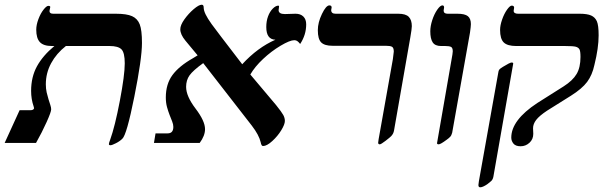

<svg xmlns="http://www.w3.org/2000/svg" viewBox="-58 -612 2612 822"><path d="M138.2 -251Q138.2 -232.4 141.8 -216.3Q145.5 -200.2 149.7 -186.8Q153.8 -173.3 157.5 -162.4Q161.1 -151.4 161.1 -144Q161.1 -132.8 141.6 -89.4Q122.1 -45.9 96.2 0H-38.1L25.9 -140.1H70.8Q86.4 -140.1 87.9 -148.9L85.9 -156.7Q75.2 -187.5 75.2 -223.1Q75.2 -282.2 100.1 -327.9Q125 -373.5 174.8 -415H164.1Q128.4 -415 112.8 -431.6Q97.2 -448.2 97.2 -484.9Q97.2 -505.4 106.4 -530Q115.7 -554.7 128.4 -570.8Q141.1 -586.9 148.9 -586.9Q157.2 -586.9 157.2 -582L153.8 -564.9Q153.8 -553.2 169.9 -553.2H438Q484.4 -553.2 507.6 -542.7Q530.8 -532.2 540.3 -507.6Q549.8 -482.9 549.8 -428.2Q549.8 -361.3 517.1 -198Q484.4 -34.7 465.8 -18.1Q455.1 -7.3 438.2 1.2Q421.4 9.8 415 9.8Q408.2 9.8 408.2 4.9Q408.2 0.5 413.6 -13.7Q434.1 -70.3 455.1 -180.4Q476.1 -290.5 476.1 -340.8Q476.1 -386.2 462.2 -400.6Q448.2 -415 411.1 -415H224.1Q183.6 -383.3 160.9 -341.3Q138.2 -299.3 138.2 -251Z M1252.9 -507.8Q1252.9 -462.9 1227.1 -423.8Q1219.2 -433.6 1213.9 -436.8Q1208.5 -439.9 1201.7 -439.9Q1183.1 -439.9 1143.3 -416.3Q1103.5 -392.6 1068.4 -359.6Q1033.2 -326.7 1013.7 -293L1124 -162.1Q1147.9 -132.3 1154.8 -119.6Q1161.6 -106.9 1161.6 -94.2Q1161.6 -79.6 1146.2 -54.4Q1130.9 -29.3 1107.7 -8.1Q1084.5 13.2 1067.9 13.2Q1061 13.2 1058.1 -2.9Q1050.8 -34.2 1020 -74.2L812 -341.8Q768.1 -310.1 753.4 -289.3Q738.8 -268.6 738.8 -240.2Q738.8 -200.2 779.3 -147Q819.8 -93.8 819.8 -59.1Q819.8 -30.8 796.9 0H601.1L607.9 -41H659.7Q684.1 -41 684.1 -68.8Q684.1 -79.6 679 -92.3Q673.8 -105 668 -120.1Q662.1 -135.3 657 -153.6Q651.9 -171.9 651.9 -194.8Q651.9 -252 680.2 -290.5Q708.5 -329.1 768.1 -362.8L788.1 -375L735.8 -438Q713.9 -464.4 713.9 -486.8Q713.9 -504.4 731.4 -529.1Q749 -553.7 771.2 -572.8Q793.5 -591.8 805.7 -591.8Q814 -591.8 814 -580.1Q814 -567.4 822.3 -550.3Q830.6 -533.2 847.9 -509Q865.2 -484.9 979 -336.9Q1044.4 -408.2 1121.1 -441.9Q1082 -443.4 1082 -496.1Q1082 -521.5 1089.6 -542Q1097.2 -562.5 1109.9 -575.2Q1122.6 -587.9 1133.8 -587.9Q1136.7 -587.9 1136.7 -584L1134.8 -568.8Q1134.8 -551.8 1161.6 -551.8L1207 -553.2Q1228.5 -553.2 1240.7 -541.3Q1252.9 -529.3 1252.9 -507.8Z M1365.7 -416Q1331.5 -416 1317.1 -430.4Q1302.7 -444.8 1302.7 -482.9Q1302.7 -515.6 1320.3 -552.2Q1337.9 -588.9 1352.1 -588.9Q1361.8 -588.9 1361.8 -580.1L1359.9 -568.8Q1359.9 -553.2 1378.9 -553.2H1647Q1679.2 -553.2 1692.1 -539.8Q1705.1 -526.4 1705.1 -500Q1705.1 -488.8 1698.7 -452.1L1628.9 -53.2Q1627.9 -46.9 1624.8 -40.5Q1621.6 -34.2 1616.7 -29.1Q1611.8 -23.9 1592.5 -9Q1573.2 5.9 1567.9 5.9Q1561 5.9 1561 -1L1563 -16.1L1624 -358.9Q1627.9 -387.7 1627.9 -391.1Q1627.9 -407.7 1620.1 -411.9Q1612.3 -416 1593.8 -416Z M1830.1 -415Q1804.7 -415 1794.4 -430.7Q1784.2 -446.3 1784.2 -478Q1784.2 -500 1792.5 -525.6Q1800.8 -551.3 1813.7 -570.1Q1826.7 -588.9 1835.9 -588.9Q1843.3 -588.9 1843.3 -580.1L1841.3 -566.9Q1841.3 -553.2 1858.4 -553.2H1900.4Q1932.1 -553.2 1945.1 -542.7Q1958 -532.2 1958 -508.8Q1958 -499.5 1954.1 -472.2L1877.9 -43.9Q1875 -32.2 1869.1 -26.1Q1863.3 -20 1855 -14.2Q1828.1 5.9 1820.3 5.9Q1813 5.9 1813 1L1878.9 -378.4L1880.4 -392.1Q1880.4 -407.7 1872.6 -411.4Q1864.7 -415 1848.1 -415Z M2133.8 -344.2Q2139.2 -344.2 2139.2 -339.8L2054.2 145Q2051.8 156.7 2044.9 163.1Q2038.1 169.4 2030 175.3Q2022 181.2 2013.2 185.5Q2004.4 189.9 1998 189.9Q1990.2 189.9 1990.2 180.2L1992.2 164.1L2075.2 -300.8Q2076.2 -309.1 2079.1 -313.5Q2082 -317.9 2095.2 -325.9Q2108.4 -334 2119.1 -339.6Q2129.9 -345.2 2133.8 -344.2ZM2423.8 -553.2Q2455.6 -553.2 2472.7 -545.7Q2489.7 -538.1 2497.3 -521Q2504.9 -503.9 2504.9 -460.9Q2504.9 -406.2 2486.8 -334Q2477.5 -290.5 2455.6 -261.2Q2433.6 -231.9 2386.2 -202.1L2284.2 -138.2Q2251 -116.2 2237.5 -98.6Q2224.1 -81.1 2224.1 -63L2225.1 -39.1Q2225.1 -15.6 2208.7 -0.7Q2192.4 14.2 2170.9 14.2Q2149.4 14.2 2140.1 2.7Q2130.9 -8.8 2130.9 -22.9Q2130.9 -97.7 2242.2 -170.9L2355 -242.2Q2394 -267.1 2410.6 -295.2Q2427.2 -323.2 2427.2 -368.2Q2427.2 -392.6 2422.9 -400.6Q2418.5 -408.7 2407.2 -411.9Q2396 -415 2360.8 -415H2151.9Q2114.3 -415 2098.6 -430.4Q2083 -445.8 2083 -483.9Q2083 -503.4 2091.6 -528.1Q2100.1 -552.7 2112.5 -570.3Q2125 -587.9 2132.8 -587.9Q2143.1 -587.9 2143.1 -579.1L2141.1 -565.9Q2141.1 -553.2 2160.2 -553.2Z"/></svg>

Font: Liberation Serif
Style: Bold Italic
Weight: 700
Italic angle: -16.333°
Designer: Steve Matteson
Foundry: Ascender Corporation
Version: Version 2.1.5